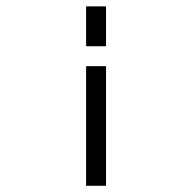

<svg xmlns="http://www.w3.org/2000/svg" viewBox="-20 -520 602 602"><path d="M250 -500V-375H312.5V-500ZM250 62.5H312.5V-312.5H250Z"/></svg>

Font: ChillMoonMono
Style: Regular
Weight: 400
Designer: Warren2060
Foundry: ChillType
Version: Version 1.000;Glyphs 3.1.1 (3135)